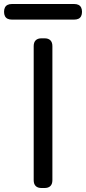

<svg xmlns="http://www.w3.org/2000/svg" viewBox="-75 -942 431 962"><path d="M93.8 -39.1V-710.9Q93.8 -730 103.8 -740Q113.8 -750 132.8 -750H148.4Q167.5 -750 177.5 -740Q187.5 -730 187.5 -710.9V-39.1Q187.5 -20 177.5 -10Q167.5 0 148.4 0H132.8Q113.8 0 103.8 -10Q93.8 -20 93.8 -39.1ZM-15.6 -921.9H296.9Q309.6 -921.9 318.4 -917.5Q327.1 -913.1 331.5 -904.3Q335.9 -895.5 335.9 -882.8Q335.9 -870.1 331.5 -861.3Q327.1 -852.5 318.4 -848.1Q309.6 -843.8 296.9 -843.8H-15.6Q-28.3 -843.8 -37.1 -848.1Q-45.9 -852.5 -50.3 -861.3Q-54.7 -870.1 -54.7 -882.8Q-54.7 -895.5 -50.3 -904.3Q-45.9 -913.1 -37.1 -917.5Q-28.3 -921.9 -15.6 -921.9Z"/></svg>

Font: Gyrochrome
Style: Regular
Weight: 400
Designer: David Moles
Foundry: David Moles
Version: Version 1.005;Glyphs 3.2.3 (3260)